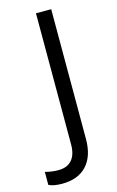

<svg xmlns="http://www.w3.org/2000/svg" viewBox="-213 -768 616 1010"><g transform="rotate(-15 94.5 -263.0)"><path d="M-5.9 188Q-51.8 188 -78.1 174.8V104Q-43.5 113.8 -5.9 113.8Q42.5 113.8 67.6 84.5Q92.8 55.2 92.8 0V-713.9H175.8V-6.8Q175.8 85.9 128.9 137Q82 188 -5.9 188Z"/></g></svg>

Font: Zoram GWebM
Style: Regular
Weight: 400
Foundry: Ascender Corporation
Version: Version 1.000